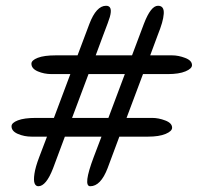

<svg xmlns="http://www.w3.org/2000/svg" viewBox="-20 -612 720 666"><path d="M287 -355 230 -203H356L413 -355ZM290 -529Q314 -592 348 -592Q372 -592 361 -553Q358 -542 338 -490L312 -420H438L479 -529Q503 -592 528 -592Q539 -592 544 -585Q549 -578 548 -564Q547 -550 542 -532.5Q537 -515 527 -490L501 -420H577Q599 -420 622.5 -411Q646 -402 646 -386Q646 -374 623.5 -364.5Q601 -355 562 -355H476L419 -203H508Q530 -203 553.5 -194Q577 -185 577 -169Q577 -157 554.5 -147.5Q532 -138 493 -138H394L353 -28Q329 34 293 34Q267 34 305 -67L332 -138H205L164 -28Q140 34 113 34Q104 34 100 24Q96 14 99.5 -9.5Q103 -33 116 -67L143 -138H90Q64 -138 42 -147.5Q20 -157 20 -174Q20 -186 42 -194.5Q64 -203 104 -203H167L224 -355H159Q133 -355 111 -364.5Q89 -374 89 -391Q89 -403 111 -411.5Q133 -420 173 -420H249Z"/></svg>

Font: EB Garamond 08
Style: Italic
Weight: 400
Italic angle: -14°
Version: Version 0.016